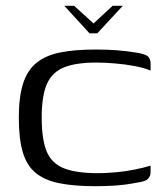

<svg xmlns="http://www.w3.org/2000/svg" viewBox="-20 -636 571 663"><path d="M202 -616H236L303 -555L369 -616H404L316 -521H289ZM45 -230Q45 -301 59.5 -347Q74 -393 106 -419Q138 -445 188.5 -455Q239 -465 311 -465Q348 -465 382.5 -462.5Q417 -460 453 -454Q483 -449 491.5 -440.5Q500 -432 500 -417V-392Q481 -401 447 -407.5Q413 -414 377 -417Q341 -420 313 -420Q243 -420 201.5 -403.5Q160 -387 142 -346Q124 -305 124 -230Q124 -155 141 -113.5Q158 -72 200.5 -55Q243 -38 318 -38Q345 -38 379 -41Q413 -44 445 -50.5Q477 -57 500 -64V-41Q500 -28 491 -18.5Q482 -9 451 -5Q416 2 381 4.5Q346 7 309 7Q235 7 184 -3.5Q133 -14 102.5 -39.5Q72 -65 58.5 -111Q45 -157 45 -230Z"/></svg>

Font: Genos
Style: Regular
Weight: 400
Designer: Robert E. Leuschke
Foundry: Robert E. Leuschke
Version: Version 1.010